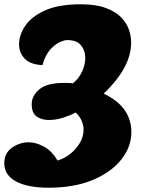

<svg xmlns="http://www.w3.org/2000/svg" viewBox="-30 -720 703 896"><path d="M197 156Q99 156 44.5 126.5Q-10 97 -10 42Q-10 -5 25.5 -30.5Q61 -56 105 -56Q138 -56 175.5 -35.5Q213 -15 238 29Q268 21 296 -0.5Q324 -22 342 -52Q360 -82 360 -114Q360 -135 351.5 -155.5Q343 -176 323 -195Q302 -183 267 -171.5Q232 -160 198 -160Q165 -160 141.5 -176Q118 -192 118 -234Q118 -273 153.5 -303Q189 -333 268 -333Q278 -333 288.5 -333Q299 -333 310 -331Q337 -352 352.5 -385Q368 -418 368 -450Q368 -484 348 -508.5Q328 -533 284 -533Q270 -533 247.5 -522.5Q225 -512 203 -487Q181 -462 168 -416Q111 -419 85 -446.5Q59 -474 59 -513Q59 -557 88 -600Q117 -643 180.5 -671.5Q244 -700 347 -700Q417 -700 463 -683Q509 -666 535 -639.5Q561 -613 571.5 -582Q582 -551 582 -523Q582 -461 548.5 -401Q515 -341 454 -283Q583 -222 583 -103Q583 -35 536 24.5Q489 84 402.5 120Q316 156 197 156Z"/></svg>

Font: Lemon
Style: Regular
Weight: 400
Designer: Eduardo Rodriguez Tunni
Foundry: Eduardo Rodriguez Tunni
Version: Version 1.003; ttfautohint (v1.8.4.7-5d5b);gftools[0.9.24]